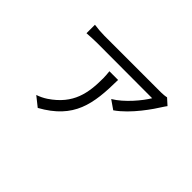

<svg xmlns="http://www.w3.org/2000/svg" viewBox="-102 -837 1203 1203"><g transform="rotate(45 500.0 -235.0)"><path d="M861 -507 820 -544C809 -541 785 -539 771 -539C722 -539 308 -539 271 -539C242 -539 207 -542 179 -546V-471C209 -473 242 -475 271 -475C308 -475 700 -474 758 -474C728 -423 653 -332 580 -289L639 -248C732 -312 815 -436 843 -481C847 -489 856 -499 861 -507ZM526 -404H449C451 -384 453 -365 453 -346C453 -215 435 -100 296 -7C275 7 251 18 230 25L294 76C501 -39 524 -186 526 -404Z"/></g></svg>

Font: ChiuKong Gothic MN Normal
Style: Regular
Weight: 350
Designer: Ryoko NISHIZUKA 西塚涼子 (kana, bopomofo & ideographs); Paul D. Hunt (Latin, Greek & Cyrillic); Sandoll Communications 산돌커뮤니
Foundry: Adobe
Version: Version 1.300